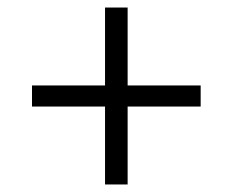

<svg xmlns="http://www.w3.org/2000/svg" viewBox="-20 -590 618 510"><path d="M65 -307V-363H259V-570H319V-363H513V-307H319V-100H259V-307Z"/></svg>

Font: Oxanium ExtraLight Light
Style: Regular
Weight: 300
Version: Version 2.000